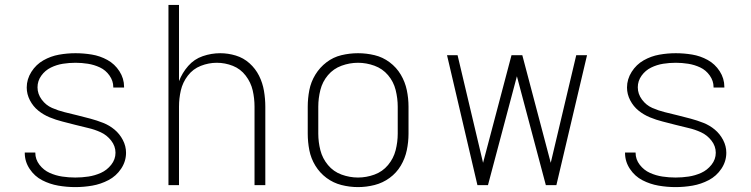

<svg xmlns="http://www.w3.org/2000/svg" viewBox="-20 -755 3064 783"><path d="M287 8Q322 8 356.5 2Q391 -4 422.5 -20.5Q454 -37 474 -67Q494 -97 494 -132Q494 -159 481 -184Q468 -209 447 -226.5Q426 -244 400.5 -254Q375 -264 349 -271Q323 -278 296.5 -284.5Q270 -291 243.5 -297.5Q217 -304 192 -315Q167 -326 150 -349Q133 -372 133 -399Q133 -425 148.5 -446.5Q164 -468 187.5 -479.5Q211 -491 236.5 -495Q262 -499 288 -499Q313 -499 338.5 -495Q364 -491 387.5 -480Q411 -469 426.5 -447Q442 -425 442 -400V-398H486V-401Q486 -435 467 -464.5Q448 -494 418 -510.5Q388 -527 354.5 -532.5Q321 -538 288 -538Q254 -538 220.5 -532Q187 -526 157 -509Q127 -492 108 -462Q89 -432 89 -398Q89 -371 102 -346Q115 -321 136 -304Q157 -287 182.5 -276.5Q208 -266 234 -259.5Q260 -253 286.5 -246Q313 -239 339.5 -233Q366 -227 391 -215.5Q416 -204 433.5 -181.5Q451 -159 451 -132Q451 -105 433.5 -83Q416 -61 391.5 -50Q367 -39 340.5 -35Q314 -31 287 -31Q260 -31 233.5 -35Q207 -39 182.5 -50Q158 -61 141 -83Q124 -105 124 -132V-133H81V-131Q81 -96 101 -66Q121 -36 152 -20Q183 -4 217.5 2Q252 8 287 8Z M667 0H710V-320Q710 -354 717.5 -386.5Q725 -419 746 -446.5Q767 -474 799 -486.5Q831 -499 864 -499Q898 -499 929.5 -486.5Q961 -474 982 -446.5Q1003 -419 1010.5 -386.5Q1018 -354 1018 -320V0H1062V-320Q1062 -352 1056.5 -384.5Q1051 -417 1036.5 -446Q1022 -475 997.5 -497Q973 -519 941.5 -528.5Q910 -538 878 -538Q842 -538 807 -526Q772 -514 747.5 -486Q723 -458 710 -424V-735H667Z M1440 8Q1474 8 1507.5 -0.5Q1541 -9 1569 -29.5Q1597 -50 1614.5 -79.5Q1632 -109 1639 -142.5Q1646 -176 1646 -210V-320Q1646 -354 1639 -387.5Q1632 -421 1614.5 -450.5Q1597 -480 1569 -501Q1541 -522 1507.5 -530Q1474 -538 1440 -538Q1406 -538 1372.5 -530Q1339 -522 1311.5 -501Q1284 -480 1266 -450.5Q1248 -421 1241.5 -387.5Q1235 -354 1235 -320V-210Q1235 -176 1241.5 -142.5Q1248 -109 1266 -79.5Q1284 -50 1311.5 -29.5Q1339 -9 1372.5 -0.5Q1406 8 1440 8ZM1440 -31Q1406 -31 1373 -43Q1340 -55 1317.5 -82Q1295 -109 1286.5 -142.5Q1278 -176 1278 -210V-320Q1278 -354 1286.5 -388Q1295 -422 1317.5 -448.5Q1340 -475 1373 -487Q1406 -499 1440 -499Q1474 -499 1507 -487Q1540 -475 1562.5 -448.5Q1585 -422 1593.5 -388Q1602 -354 1602 -320V-210Q1602 -176 1593.5 -142.5Q1585 -109 1562.5 -82Q1540 -55 1507 -43Q1474 -31 1440 -31Z M1927 0H1970L2088 -444L2206 0H2249L2374 -530H2330L2226 -91L2110 -530H2066L1950 -91L1846 -530H1803Z M2735 8Q2770 8 2804.5 2Q2839 -4 2870.5 -20.5Q2902 -37 2922 -67Q2942 -97 2942 -132Q2942 -159 2929 -184Q2916 -209 2895 -226.5Q2874 -244 2848.5 -254Q2823 -264 2797 -271Q2771 -278 2744.5 -284.5Q2718 -291 2691.5 -297.5Q2665 -304 2640 -315Q2615 -326 2598 -349Q2581 -372 2581 -399Q2581 -425 2596.5 -446.5Q2612 -468 2635.5 -479.5Q2659 -491 2684.5 -495Q2710 -499 2736 -499Q2761 -499 2786.5 -495Q2812 -491 2835.5 -480Q2859 -469 2874.5 -447Q2890 -425 2890 -400V-398H2934V-401Q2934 -435 2915 -464.5Q2896 -494 2866 -510.5Q2836 -527 2802.5 -532.5Q2769 -538 2736 -538Q2702 -538 2668.5 -532Q2635 -526 2605 -509Q2575 -492 2556 -462Q2537 -432 2537 -398Q2537 -371 2550 -346Q2563 -321 2584 -304Q2605 -287 2630.5 -276.5Q2656 -266 2682 -259.5Q2708 -253 2734.5 -246Q2761 -239 2787.5 -233Q2814 -227 2839 -215.5Q2864 -204 2881.5 -181.5Q2899 -159 2899 -132Q2899 -105 2881.5 -83Q2864 -61 2839.5 -50Q2815 -39 2788.5 -35Q2762 -31 2735 -31Q2708 -31 2681.5 -35Q2655 -39 2630.5 -50Q2606 -61 2589 -83Q2572 -105 2572 -132V-133H2529V-131Q2529 -96 2549 -66Q2569 -36 2600 -20Q2631 -4 2665.5 2Q2700 8 2735 8Z"/></svg>

Font: Iosevka Sparkle Extralight
Style: Regular
Weight: 200
Designer: Belleve Invis
Foundry: Belleve Invis
Version: Version 4.5.0; ttfautohint (v1.8.3)